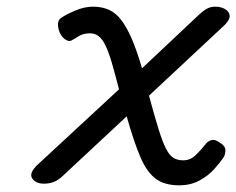

<svg xmlns="http://www.w3.org/2000/svg" viewBox="-20 -539 709 576"><path d="M518 17Q474 17 447.5 -2.5Q421 -22 401.5 -67Q382 -112 360 -190L167 -10Q154 2 141 7Q128 12 112 12Q87 12 76.5 -4Q66 -20 94 -46L337 -271Q325 -318 315.5 -350.5Q306 -383 296.5 -402.5Q287 -422 276 -430.5Q265 -439 250 -439Q231 -439 218 -431.5Q205 -424 197 -419Q189 -413 178.5 -419Q168 -425 162 -436Q155 -448 154 -463Q153 -478 163 -485Q177 -495 205 -507Q233 -519 259 -519Q286 -519 307 -509.5Q328 -500 344.5 -478Q361 -456 376 -421Q391 -386 406 -334L576 -494Q590 -507 601 -513Q612 -519 626 -519Q643 -519 655.5 -511.5Q668 -504 669 -492Q670 -480 654 -464L427 -252Q444 -189 456 -150.5Q468 -112 478.5 -92Q489 -72 501 -65Q513 -58 530 -58Q551 -58 567.5 -74Q584 -90 597 -107Q603 -115 613.5 -118.5Q624 -122 638 -112Q655 -102 656 -91Q657 -80 652 -69Q641 -52 622.5 -31.5Q604 -11 577.5 3Q551 17 518 17Z"/></svg>

Font: Playwrite NO
Style: Regular
Weight: 400
Designer: Veronika Burian, José Scaglione
Foundry: TypeTogether
Version: Version 1.002